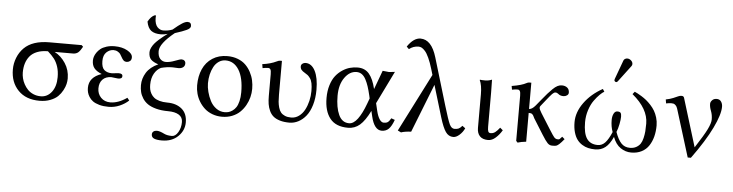

<svg xmlns="http://www.w3.org/2000/svg" viewBox="-52 -952 5469 1432"><g transform="rotate(5 2682.5 -235.5)"><path d="M471.7 -360.8H335.9Q384.3 -335.4 417.2 -285.2Q450.2 -234.9 450.2 -171.9Q450.2 -152.3 445.3 -130.6Q440.4 -108.9 426.5 -82.8Q412.6 -56.6 391.8 -36.1Q371.1 -15.6 335.2 -1.7Q299.3 12.2 254.4 12.2Q152.8 12.2 94.7 -47.6Q36.6 -107.4 36.6 -203.6Q36.6 -249.5 53.7 -292.2Q70.8 -335 101.6 -365.7Q164.6 -428.7 291 -428.7H532.2L543.5 -417.5Q527.8 -388.2 512.7 -374.5Q497.6 -360.8 471.7 -360.8ZM260.7 -22Q310.1 -22 342.3 -63.7Q374.5 -105.5 374.5 -174.8Q374.5 -218.8 363.5 -252.7Q352.5 -286.6 334.5 -310.3Q316.4 -334 285.6 -361.3Q238.8 -361.3 204.6 -347.7Q170.4 -334 150.6 -309.8Q130.9 -285.6 121.6 -255.1Q112.3 -224.6 112.3 -187.5Q112.3 -166.5 117.7 -144.3Q123 -122.1 135 -100.1Q147 -78.1 163.8 -60.8Q180.7 -43.5 205.8 -32.7Q231 -22 260.7 -22Z M684.6 -118.7Q684.6 -77.6 711.4 -49.8Q738.3 -22 781.7 -22Q841.3 -22 906.2 -67.4L921.4 -47.9Q893.6 -22 854.5 -4.9Q815.4 12.2 771.5 12.2Q731.9 12.2 701.7 3.7Q671.4 -4.9 653.6 -17.8Q635.7 -30.8 624.8 -48.6Q613.8 -66.4 609.9 -82.5Q606 -98.6 606 -115.7Q606 -195.8 699.7 -227.1Q661.6 -242.2 643.6 -263.9Q625.5 -285.6 625.5 -321.8Q625.5 -335 629.9 -349.9Q634.3 -364.7 645.5 -381.3Q656.7 -397.9 673.1 -411.1Q689.5 -424.3 717 -433.1Q744.6 -441.9 778.3 -441.9Q834.5 -441.9 873.8 -419.9Q913.1 -397.9 913.1 -370.1Q913.1 -351.1 901.9 -342.3Q890.6 -333.5 877.9 -333.5Q862.8 -333.5 853.8 -341.8Q844.7 -350.1 836.4 -366.2Q828.6 -380.9 823 -388.7Q817.4 -396.5 804 -404.5Q790.5 -412.6 772.5 -412.6Q743.7 -412.6 720 -390.6Q696.3 -368.7 696.3 -324.2Q696.3 -276.4 717.5 -257.8Q738.8 -239.3 774.9 -239.3Q775.4 -239.3 787.1 -240.5Q798.8 -241.7 811.3 -242.9Q823.7 -244.1 826.2 -244.1Q855 -244.1 855 -225.1Q855 -204.1 825.2 -204.1Q821.3 -204.1 799.8 -207Q778.3 -210 773.9 -210Q732.4 -210 708.5 -185.5Q684.6 -161.1 684.6 -118.7Z M1164.1 -568.4Q1137.7 -560.5 1112.3 -560.5Q1066.4 -560.5 1040.8 -579.3Q1015.1 -598.1 1005.9 -646.5Q1027.8 -686.5 1055.2 -697.8H1064.9Q1064 -688.5 1064 -677.7Q1064 -654.8 1069.8 -637.2Q1075.7 -619.6 1085.4 -609.9Q1095.2 -600.1 1106 -595.5Q1116.7 -590.8 1127.9 -590.8Q1165 -590.8 1197.3 -603.5Q1239.3 -639.2 1263.7 -654.5Q1288.1 -669.9 1305.2 -669.9Q1332 -669.9 1332 -641.1Q1332 -624 1303 -610.4Q1273.9 -596.7 1216.3 -578.6Q1107.9 -490.7 1107.9 -434.6Q1107.9 -396 1125.2 -377.2Q1142.6 -358.4 1167.5 -358.4Q1197.3 -358.4 1234.9 -373Q1272.5 -387.7 1284.2 -387.7Q1297.4 -387.7 1305.7 -380.1Q1314 -372.6 1314 -359.9Q1314 -340.8 1300.5 -330.8Q1287.1 -320.8 1267.1 -320.8Q1259.8 -320.8 1244.1 -321.8Q1228.5 -322.8 1221.7 -322.8Q1179.7 -322.8 1135.7 -311Q1106 -296.9 1086.4 -262.7Q1066.9 -228.5 1066.9 -179.2Q1066.9 -160.6 1070.1 -144.8Q1073.2 -128.9 1082.5 -112.3Q1091.8 -95.7 1106.7 -84Q1121.6 -72.3 1147 -64.9Q1172.4 -57.6 1205.6 -57.6Q1272.9 -57.6 1314.5 -22.9Q1356 11.7 1356 78.1Q1356 138.2 1310.3 182.9Q1264.6 227.5 1189 227.5Q1152.3 227.5 1131.8 219.2Q1111.3 210.9 1111.3 188.5Q1111.3 174.8 1121.3 166.7Q1131.3 158.7 1147 158.7Q1168 158.7 1203.1 176.3Q1225.6 187.5 1261.2 187.5Q1287.6 187.5 1307.4 154.1Q1327.1 120.6 1327.1 78.1Q1327.1 42 1297.9 23.9Q1268.6 5.9 1217.8 5.9Q1166.5 5.9 1127.2 -4.6Q1087.9 -15.1 1064 -31.7Q1040 -48.3 1024.9 -72Q1009.8 -95.7 1004.2 -119.4Q998.5 -143.1 998.5 -169.9Q998.5 -219.7 1025.9 -263.9Q1053.2 -308.1 1113.8 -335.9Q1075.7 -348.1 1058.1 -366Q1040.5 -383.8 1040.5 -420.9Q1040.5 -436.5 1049.3 -454.3Q1058.1 -472.2 1069.8 -486.3Q1081.5 -500.5 1100.6 -517.6Q1119.6 -534.7 1132.3 -544.4Q1145 -554.2 1164.1 -568.4Z M1416 -205.1Q1416 -273.9 1439.7 -327.1Q1463.4 -380.4 1510.7 -411.1Q1558.1 -441.9 1622.6 -441.9Q1665.5 -441.9 1700.7 -428.2Q1735.8 -414.6 1759 -391.8Q1782.2 -369.1 1798.1 -339.1Q1814 -309.1 1820.8 -277.8Q1827.6 -246.6 1827.6 -214.4Q1827.6 -183.6 1819.8 -152.3Q1812 -121.1 1795.4 -91.3Q1778.8 -61.5 1755.1 -38.6Q1731.4 -15.6 1696.8 -1.7Q1662.1 12.2 1621.1 12.2Q1582 12.2 1548.3 -0.5Q1514.6 -13.2 1490.7 -34.7Q1466.8 -56.2 1449.7 -84.2Q1432.6 -112.3 1424.3 -143.1Q1416 -173.8 1416 -205.1ZM1612.3 -408.7Q1583.5 -408.7 1560.5 -392.8Q1537.6 -377 1523.7 -350.8Q1509.8 -324.7 1502.4 -293.2Q1495.1 -261.7 1495.1 -228Q1495.1 -197.8 1503.9 -163.6Q1512.7 -129.4 1529.1 -97.4Q1545.4 -65.4 1574 -44.4Q1602.5 -23.4 1637.7 -23.4Q1652.8 -23.4 1666.7 -27.1Q1680.7 -30.8 1696 -41.5Q1711.4 -52.2 1722.7 -69.1Q1733.9 -85.9 1741.2 -115.2Q1748.5 -144.5 1748.5 -182.1Q1748.5 -290 1711.7 -349.4Q1674.8 -408.7 1612.3 -408.7Z M2030.3 -189Q2030.3 -158.2 2032.2 -136.5Q2034.2 -114.7 2040.5 -92.5Q2046.9 -70.3 2058.1 -56.9Q2069.3 -43.5 2088.6 -35.2Q2107.9 -26.9 2135.3 -26.9Q2167 -26.9 2193.1 -45.9Q2219.2 -64.9 2235.4 -95.5Q2251.5 -126 2260.3 -162.6Q2269 -199.2 2269 -236.8Q2269 -271 2264.2 -294.7Q2259.3 -318.4 2248.5 -332.8Q2237.8 -347.2 2230 -353.3Q2222.2 -359.4 2208 -367.7Q2190.9 -377.4 2182.4 -387.7Q2173.8 -397.9 2173.8 -413.6Q2173.8 -425.8 2184.1 -433.8Q2194.3 -441.9 2207.5 -441.9Q2252.9 -441.9 2279.3 -390.4Q2305.7 -338.9 2305.7 -249Q2305.7 -186 2290.3 -135Q2274.9 -84 2249.5 -52.5Q2224.1 -21 2192.1 -4.4Q2160.2 12.2 2125.5 12.2Q2084.5 12.2 2054 2.9Q2023.4 -6.3 2004.9 -22Q1986.3 -37.6 1975.1 -62Q1963.9 -86.4 1959.7 -112.5Q1955.6 -138.7 1955.6 -173.3V-335.4Q1955.6 -361.8 1950 -371.1Q1944.3 -380.4 1933.1 -380.4Q1915.5 -380.4 1891.1 -375.5L1886.2 -404.8Q1948.2 -413.1 1991.2 -434.1Q2006.8 -441.9 2015.1 -441.9H2030.3Z M2757.3 -189 2771 -131.3Q2780.8 -91.3 2795.2 -70.1Q2809.6 -48.8 2826.7 -48.8Q2846.2 -48.8 2856.9 -56.4Q2867.7 -64 2880.4 -86.4L2907.2 -76.7Q2890.1 -29.3 2869.4 -8.5Q2848.6 12.2 2816.4 12.2Q2760.3 12.2 2736.8 -88.9L2727.5 -128.4Q2690.4 -53.2 2652.6 -20.5Q2614.7 12.2 2564 12.2Q2472.2 12.2 2429 -43Q2385.7 -98.1 2385.7 -195.8Q2385.7 -249 2399.2 -292Q2412.6 -335 2434.1 -362.3Q2455.6 -389.6 2483.9 -408.2Q2512.2 -426.8 2540.5 -434.3Q2568.8 -441.9 2597.7 -441.9Q2652.3 -441.9 2683.8 -404.5Q2715.3 -367.2 2732.9 -293V-292L2785.2 -433.6Q2792.5 -433.6 2808.8 -431.2Q2825.2 -428.7 2833 -428.7Q2840.8 -428.7 2856 -431.2Q2871.1 -433.6 2877 -433.6ZM2706.5 -219.7 2701.7 -241.2Q2692.4 -280.8 2683.3 -308.3Q2674.3 -335.9 2661.6 -359.9Q2648.9 -383.8 2631.8 -395.8Q2614.7 -407.7 2592.8 -407.7Q2541 -407.7 2503.7 -355.2Q2466.3 -302.7 2466.3 -219.2Q2466.3 -131.3 2491.5 -76.7Q2516.6 -22 2569.3 -22Q2602.5 -22 2633.3 -63.2Q2664.1 -104.5 2691.4 -178.7Z M3436 -60.1Q3422.4 -30.3 3398.2 -9Q3374 12.2 3352.5 12.2Q3316.9 12.2 3294.9 -19.8Q3272.9 -51.8 3250.5 -126L3179.2 -362.8L3036.6 0Q2985.8 2.9 2961.4 12.2L2936.5 0L3157.7 -435.1L3145 -478Q3130.4 -526.9 3115 -560.3Q3099.6 -593.8 3085.4 -609.4Q3071.3 -625 3060.1 -630.9Q3048.8 -636.7 3036.6 -636.7Q2997.1 -636.7 2965.8 -611.8L2948.2 -629.4Q2994.6 -697.8 3045.9 -697.8Q3128.4 -697.8 3167 -568.8L3273.4 -213.9Q3304.7 -109.4 3319.1 -79.1Q3333.5 -48.8 3356.4 -48.8Q3374.5 -48.8 3386.5 -54Q3398.4 -59.1 3413.6 -76.7Z M3530.3 -322.3Q3530.3 -391.1 3512.2 -428.7L3514.6 -430.7Q3524.9 -428.7 3553.7 -428.7Q3579.1 -428.7 3603.5 -439Q3605 -375 3605 -342.8V-86.4Q3605 -62 3609.6 -51.3Q3614.3 -40.5 3627.9 -40.5Q3647 -40.5 3662.6 -52.7Q3678.2 -64.9 3695.3 -87.4L3716.3 -69.8Q3697.3 -37.1 3669.9 -12.5Q3642.6 12.2 3613.3 12.2Q3571.8 12.2 3551 -9.8Q3530.3 -31.7 3530.3 -71.3Z M4182.6 -391.6Q4182.6 -379.4 4170.9 -371.1Q4159.2 -362.8 4144.5 -362.8Q4120.1 -362.8 4105.5 -376Q4095.7 -384.8 4083 -384.8Q4072.8 -384.8 4059.3 -371.1Q4045.9 -357.4 4014.2 -317.4L3979.5 -273.9Q3975.6 -269 3975.6 -261.2Q3975.6 -250 3992.7 -222.7L4065.4 -106.9Q4095.2 -59.6 4103 -51.3Q4114.7 -38.6 4127.9 -38.6Q4129.4 -38.6 4131.8 -38.6Q4134.3 -38.6 4135.3 -38.6Q4140.6 -38.6 4144.5 -41.7Q4148.4 -44.9 4162.1 -60.5Q4180.7 -43.9 4181.2 -43.9Q4159.7 -17.6 4146.5 -5.6Q4133.3 6.3 4124.8 9.3Q4116.2 12.2 4102.5 12.2Q4101.1 12.2 4097.2 12.2Q4093.3 12.2 4090.8 12.2Q4073.2 12.2 4058.1 -2.9Q4043 -18.1 4015.1 -63L3941.9 -180.2Q3939.9 -184.1 3936.5 -191.4Q3933.1 -198.7 3930.9 -201.7Q3928.7 -204.6 3924.6 -208.7Q3920.4 -212.9 3913.8 -214.4Q3907.2 -215.8 3897.5 -215.8V0Q3858.9 3.9 3834 12.2L3822.8 0V-337.4Q3822.8 -363.8 3817.1 -373Q3811.5 -382.3 3800.3 -382.3Q3782.7 -382.3 3758.3 -377.4L3753.4 -404.8Q3828.6 -417 3862.3 -436Q3872.6 -441.9 3882.3 -441.9H3897.5V-245.1Q3919.4 -245.1 3944.8 -275.4L3982.9 -321.8Q4009.8 -354.5 4023.4 -370.1Q4037.1 -385.7 4057.4 -405.8Q4077.6 -425.8 4093.8 -433.8Q4109.9 -441.9 4126 -441.9Q4150.9 -441.9 4166.7 -429.2Q4182.6 -416.5 4182.6 -391.6Z M4595.2 -684.1Q4610.4 -684.1 4623.3 -672.6Q4636.2 -661.1 4636.2 -646Q4636.2 -637.7 4631.3 -630.9L4539.6 -509.3Q4533.7 -501.5 4528.3 -501.5Q4522.5 -501.5 4517.8 -505.6Q4513.2 -509.8 4513.2 -515.1Q4513.2 -517.6 4515.1 -524.4L4567.4 -667Q4570.3 -674.8 4578.4 -679.4Q4586.4 -684.1 4595.2 -684.1ZM4856 -205.6Q4856 -160.6 4846.2 -122.6Q4836.4 -84.5 4816.4 -53.7Q4796.4 -22.9 4762.7 -5.4Q4729 12.2 4684.6 12.2Q4641.6 12.2 4604.5 -12.9Q4567.4 -38.1 4546.9 -92.8Q4522 -37.1 4490.2 -12.5Q4458.5 12.2 4415 12.2Q4386.7 12.2 4362.5 6.6Q4338.4 1 4316.2 -12.9Q4293.9 -26.9 4278.3 -48.1Q4262.7 -69.3 4253.4 -102.3Q4244.1 -135.3 4244.1 -177.2Q4244.1 -252 4295.7 -323.2Q4347.2 -394.5 4433.1 -441.9L4445.8 -422.4Q4431.6 -414.6 4412.6 -396Q4393.6 -377.4 4372.3 -348.1Q4351.1 -318.8 4336.7 -274.9Q4322.3 -231 4322.3 -183.6Q4322.3 -100.1 4348.9 -61Q4375.5 -22 4431.2 -22Q4462.9 -22 4486.6 -47.4Q4510.3 -72.8 4533.7 -127.9Q4518.6 -167.5 4518.6 -217.8Q4518.6 -244.1 4528.3 -264.2Q4538.1 -284.2 4555.7 -284.2Q4574.7 -284.2 4580.6 -275.4Q4586.4 -266.6 4586.4 -247.1Q4586.4 -227.1 4579.6 -191.9Q4572.8 -156.7 4562 -131.3Q4582 -75.2 4606.9 -48.6Q4631.8 -22 4671.9 -22Q4699.2 -22 4719 -33Q4738.8 -43.9 4750 -60.5Q4761.2 -77.1 4767.6 -103.8Q4773.9 -130.4 4775.9 -154.8Q4777.8 -179.2 4777.8 -212.4Q4777.8 -323.2 4656.7 -422.9L4671.9 -441.9Q4683.1 -436.5 4694.1 -431.2Q4705.1 -425.8 4724.6 -413.6Q4744.1 -401.4 4760.5 -388.2Q4776.9 -375 4795.2 -355.2Q4813.5 -335.4 4826.2 -314Q4838.9 -292.5 4847.4 -264.2Q4856 -235.8 4856 -205.6Z M4997.6 -343.8Q4992.7 -359.9 4983.4 -368.7Q4974.1 -377.4 4967 -378.9Q4960 -380.4 4949.2 -380.4Q4936.5 -380.4 4912.1 -375.5L4907.2 -404.8Q4939.5 -411.1 4962.2 -420.7Q4984.9 -430.2 4997.3 -436Q5009.8 -441.9 5022.5 -441.9Q5038.1 -441.9 5042 -428.7L5152.8 -67.9Q5215.8 -164.6 5238.8 -211.7Q5261.7 -258.8 5261.7 -285.6Q5261.7 -320.3 5250.5 -348.9Q5239.3 -377.4 5239.3 -401.4Q5239.3 -415.5 5252 -428.7Q5264.6 -441.9 5285.6 -441.9Q5307.1 -441.9 5318.6 -425.8Q5330.1 -409.7 5330.1 -386.7Q5330.1 -329.1 5280.5 -226.6Q5231 -124 5131.8 12.2H5107.9Z"/></g></svg>

Font: Libertinage
Style: l
Weight: 400
Designer: OSP
Foundry: OSP
Version: Version 1.0; 2008; OFL relea